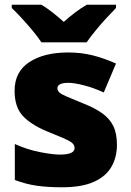

<svg xmlns="http://www.w3.org/2000/svg" viewBox="-20 -786 557 816"><path d="M477 -170Q477 -118 453.5 -77Q430 -36 378.5 -13Q327 10 243 10Q184 10 137.5 3.5Q91 -3 43 -21V-174Q96 -150 150 -139.5Q204 -129 235 -129Q297 -129 297 -157Q297 -169 287 -178Q277 -187 251.5 -198Q226 -209 179 -228Q110 -257 76 -294.5Q42 -332 42 -400Q42 -481 104.5 -522Q167 -563 270 -563Q325 -563 373 -551Q421 -539 473 -516L421 -393Q380 -412 338 -423Q296 -434 271 -434Q224 -434 224 -411Q224 -401 232.5 -393Q241 -385 265 -375Q289 -365 335 -346Q383 -327 414.5 -304.5Q446 -282 461.5 -250.5Q477 -219 477 -170ZM156 -606Q141 -629 118.5 -656Q96 -683 72.5 -708.5Q49 -734 30 -752V-766H156Q182 -750 203.5 -733Q225 -716 251 -693Q277 -716 300 -733.5Q323 -751 349 -766H473V-752Q456 -735 432.5 -709.5Q409 -684 386.5 -656.5Q364 -629 348 -606Z"/></svg>

Font: Noto Sans Arabic Blk
Style: Regular
Weight: 900
Designer: Monotype Design Team, Nadine Chahine, Nizar Qandah and Khaled Hosny
Foundry: Monotype Imaging Inc.
Version: Version 2.012; ttfautohint (v1.8.4.7-5d5b)